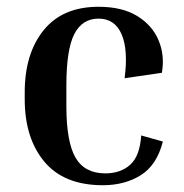

<svg xmlns="http://www.w3.org/2000/svg" viewBox="-20 -537 543 567"><path d="M271 -482Q223 -482 199.5 -436.5Q176 -391 176 -284V-224Q176 -118 203 -71.5Q230 -25 291 -25Q336 -25 364.5 -50.5Q393 -76 397 -137L461 -119Q443 -49 395.5 -19.5Q348 10 284 10Q169 10 111 -59.5Q53 -129 53 -244V-264Q53 -379 109 -448Q165 -517 271 -517Q341 -517 385.5 -489.5Q430 -462 448.5 -417.5Q467 -373 458 -322L348 -306Q359 -390 339 -436Q319 -482 271 -482Z"/></svg>

Font: Inria Serif
Style: Bold
Weight: 700
Designer: Black Foundry Team
Foundry: Black Foundry
Version: Version 1.000; ttfautohint (v1.8.3)